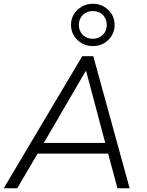

<svg xmlns="http://www.w3.org/2000/svg" viewBox="-25 -1005 784 1025"><path d="M-5 0 414 -705H473L667 0H602L548 -201L579 -185H147L185 -201L67 0ZM432 -625 202 -230 179 -242H565L540 -230L435 -625ZM470 -759Q438 -759 411.5 -774Q385 -789 369.5 -815Q354 -841 354 -872Q354 -904 369.5 -929Q385 -954 411.5 -969.5Q438 -985 470 -985Q504 -985 530 -969.5Q556 -954 571.5 -929Q587 -904 587 -872Q587 -841 571.5 -815Q556 -789 530 -774Q504 -759 470 -759ZM470 -798Q503 -798 524 -819Q545 -840 545 -872Q545 -904 524.5 -925Q504 -946 470 -946Q438 -946 417 -925Q396 -904 396 -872Q396 -840 417 -819Q438 -798 470 -798Z"/></svg>

Font: Nunito Sans 10pt Light
Style: Italic
Weight: 300
Italic angle: -9°
Designer: Vernon Adams
Foundry: Vernon Adams
Version: Version 3.101;gftools[0.9.27]